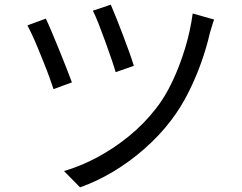

<svg xmlns="http://www.w3.org/2000/svg" viewBox="-20 -772 1040 825"><path d="M456 -752Q464 -734 478 -699Q492 -664 507.5 -623.5Q523 -583 536 -546.5Q549 -510 555 -489L477 -462Q471 -483 458.5 -519.5Q446 -556 431.5 -596Q417 -636 403 -671.5Q389 -707 379 -726ZM900 -688Q895 -675 890.5 -659Q886 -643 882 -631Q868 -569 844.5 -503Q821 -437 789 -373.5Q757 -310 716 -256Q665 -189 600.5 -132.5Q536 -76 465.5 -34Q395 8 324 33L255 -37Q327 -58 398 -96Q469 -134 533.5 -186.5Q598 -239 648 -303Q688 -353 720 -420.5Q752 -488 775 -563.5Q798 -639 808 -714ZM177 -692Q187 -671 202 -635.5Q217 -600 234 -558.5Q251 -517 265.5 -479.5Q280 -442 289 -418L210 -389Q204 -407 193.5 -436.5Q183 -466 169.5 -499.5Q156 -533 142.5 -566Q129 -599 117 -624.5Q105 -650 98 -663Z"/></svg>

Font: Noto Sans JP Thin
Style: Regular
Weight: 400
Version: Version 2.004-H2;hotconv 1.0.118;makeotfexe 2.5.65603